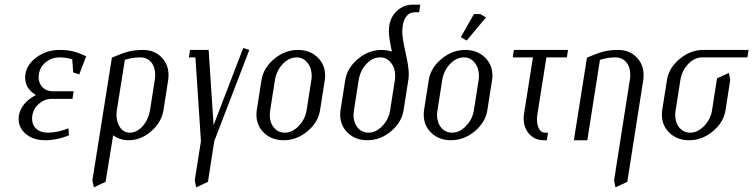

<svg xmlns="http://www.w3.org/2000/svg" viewBox="-20 -596 3202 816"><path d="M59.1 -90.8Q59.1 -95.2 60.1 -104Q64.5 -131.3 83.5 -154.1Q102.5 -176.8 132.8 -191.9Q86.9 -219.7 86.9 -266.1Q86.9 -274.9 87.9 -279.8Q94.2 -323.2 136.7 -353.5Q179.2 -383.8 231.9 -383.8Q266.1 -383.8 290.5 -377.7Q314.9 -371.6 346.2 -356.9L316.9 -279.8L291 -288.1L287.1 -344.2Q260.3 -352.1 233.9 -352.1Q199.2 -352.1 174.3 -331.5Q149.4 -311 145 -279.8Q144 -272 144 -268.6Q144 -242.7 160.6 -225.3Q177.2 -208 204.1 -208H293L288.1 -175.8H199.2Q169.4 -175.8 145.5 -155Q121.6 -134.3 117.2 -104Q116.2 -96.2 116.2 -92.3Q116.2 -65.4 134 -48.8Q151.9 -32.2 183.1 -32.2Q225.6 -32.2 271 -50.8L272.9 -21Q222.7 0 170.9 0Q122.6 0 90.8 -25.9Q59.1 -51.8 59.1 -90.8Z M372.6 170.9 455.6 -351.1Q498 -369.6 525.6 -376.7Q553.2 -383.8 587.9 -383.8Q635.3 -383.8 665.8 -353.3Q696.3 -322.8 696.3 -276.4Q696.3 -266.1 694.8 -255.9L674.8 -127.9Q666.5 -76.2 622.6 -38.1Q578.6 0 526.9 0Q489.7 0 460.9 -21L428.7 176.8L378.9 200.2ZM475.1 -108.4Q475.1 -75.7 490.7 -54Q506.3 -32.2 531.7 -32.2Q561.5 -32.2 586.2 -59.8Q610.8 -87.4 617.7 -127.9L637.7 -255.9Q639.6 -265.6 639.6 -277.8Q639.6 -311 622.6 -331.5Q605.5 -352.1 575.7 -352.1Q544.9 -352.1 510.7 -341.8L476.6 -127.9Q475.1 -117.7 475.1 -108.4Z M782.7 -352.1 787.6 -383.8H866.7L887.7 -64L1013.7 -392.1L1039.6 -383.8L890.6 3.9L863.8 176.8L814 200.2L807.6 170.9L834 3.9L810.5 -352.1Z M1069.8 -108.9Q1069.8 -118.2 1071.3 -127.9L1091.3 -255.9Q1099.6 -307.6 1145.5 -345.7Q1191.4 -383.8 1246.1 -383.8Q1296.4 -383.8 1329.1 -352.8Q1361.8 -321.8 1361.8 -274.9Q1361.8 -265.6 1360.4 -255.9L1340.3 -127.9Q1332 -75.7 1286.4 -37.8Q1240.7 0 1185.5 0Q1135.3 0 1102.5 -31Q1069.8 -62 1069.8 -108.9ZM1126.5 -107.9Q1126.5 -74.7 1144.3 -53.5Q1162.1 -32.2 1190.4 -32.2Q1222.2 -32.2 1249.8 -60.8Q1277.3 -89.4 1283.2 -127.9L1303.2 -255.9Q1304.7 -264.6 1304.7 -273.4Q1304.7 -306.6 1286.6 -329.3Q1268.6 -352.1 1241.2 -352.1Q1208.5 -352.1 1181.9 -324.2Q1155.3 -296.4 1148.4 -255.9L1128.4 -127.9Q1126.5 -114.3 1126.5 -107.9Z M1425.8 -108.9Q1425.8 -118.2 1427.2 -127.9L1447.3 -255.9Q1455.6 -307.6 1501.5 -345.7Q1547.4 -383.8 1602.1 -383.8Q1622.6 -383.8 1645.5 -377Q1632.8 -434.6 1632.8 -463.4Q1632.8 -474.6 1634.3 -485.8Q1640.1 -525.9 1668.2 -551Q1696.3 -576.2 1734.4 -576.2H1766.1L1761.2 -543.9H1743.2Q1721.7 -543.9 1708.5 -528.3Q1695.3 -512.7 1691.4 -485.8Q1689.5 -470.2 1689.5 -462.9Q1689.5 -434.6 1703.4 -373.5Q1717.3 -312.5 1717.3 -282.2Q1717.3 -267.6 1715.3 -255.9L1695.3 -127.9Q1687 -75.7 1641.6 -37.8Q1596.2 0 1541.5 0Q1491.2 0 1458.5 -31Q1425.8 -62 1425.8 -108.9ZM1482.4 -107.9Q1482.4 -74.7 1500.2 -53.5Q1518.1 -32.2 1546.4 -32.2Q1577.6 -32.2 1605 -60.5Q1632.3 -88.9 1638.2 -127.9L1658.2 -255.9Q1659.7 -264.6 1659.7 -273.4Q1659.7 -306.6 1641.6 -329.3Q1623.5 -352.1 1596.2 -352.1Q1563.5 -352.1 1537.4 -324.5Q1511.2 -296.9 1504.4 -255.9L1484.4 -127.9Q1482.4 -114.3 1482.4 -107.9Z M1780.8 -108.9Q1780.8 -118.2 1782.2 -127.9L1802.2 -255.9Q1810.5 -307.6 1856.4 -345.7Q1902.3 -383.8 1957 -383.8Q2007.3 -383.8 2040 -352.8Q2072.8 -321.8 2072.8 -274.9Q2072.8 -265.6 2071.3 -255.9L2051.3 -127.9Q2043 -75.7 1997.3 -37.8Q1951.7 0 1896.5 0Q1846.2 0 1813.5 -31Q1780.8 -62 1780.8 -108.9ZM1837.4 -107.9Q1837.4 -74.7 1855.2 -53.5Q1873 -32.2 1901.4 -32.2Q1933.1 -32.2 1960.7 -60.8Q1988.3 -89.4 1994.1 -127.9L2014.2 -255.9Q2015.6 -264.6 2015.6 -273.4Q2015.6 -306.6 1997.6 -329.3Q1979.5 -352.1 1952.1 -352.1Q1919.4 -352.1 1892.8 -324.2Q1866.2 -296.4 1859.4 -255.9L1839.4 -127.9Q1837.4 -114.3 1837.4 -107.9ZM1938.5 -438 1994.1 -536.1H2021.5L2045.4 -522L1963.4 -423.8Z M2159.2 -352.1 2164.1 -383.8H2394L2389.2 -352.1H2302.2L2264.2 -111.8Q2262.2 -101.6 2262.2 -89.4Q2262.2 -64 2271.2 -48.1Q2280.3 -32.2 2295.4 -32.2H2309.1L2304.2 0H2290Q2253.4 0 2229.5 -26.4Q2205.6 -52.7 2205.6 -92.3Q2205.6 -101.6 2207 -111.8L2245.1 -352.1Z M2418.9 0 2474.6 -351.1Q2517.1 -369.6 2544.7 -376.7Q2572.3 -383.8 2606.9 -383.8Q2654.3 -383.8 2684.8 -353.3Q2715.3 -322.8 2715.3 -276.4Q2715.3 -266.1 2713.9 -255.9L2646 176.8L2595.7 200.2L2589.8 170.9L2656.7 -255.9Q2658.7 -265.6 2658.7 -277.8Q2658.7 -311 2641.6 -331.5Q2624.5 -352.1 2594.7 -352.1Q2564 -352.1 2529.8 -341.8L2476.1 0Z M2793 -108.9Q2793 -118.2 2794.4 -127.9L2814.5 -255.9Q2822.8 -307.6 2868.7 -345.7Q2914.6 -383.8 2969.2 -383.8H3161.6L3156.2 -352.1H2964.4Q2931.6 -352.1 2905 -324.2Q2878.4 -296.4 2871.6 -255.9L2851.6 -127.9Q2849.6 -114.3 2849.6 -107.9Q2849.6 -74.7 2867.4 -53.5Q2885.3 -32.2 2913.6 -32.2Q2945.3 -32.2 2972.9 -60.8Q3000.5 -89.4 3006.3 -127.9L3027.3 -263.2L3077.6 -286.1L3083.5 -256.8L3063.5 -127.9Q3055.2 -75.7 3009.5 -37.8Q2963.9 0 2908.7 0Q2858.4 0 2825.7 -31Q2793 -62 2793 -108.9Z"/></svg>

Font: Gawaa
Style: Italic
Weight: 400
Designer: T. Christopher White
Version: Version 1.0